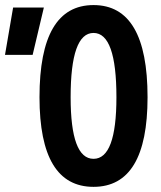

<svg xmlns="http://www.w3.org/2000/svg" viewBox="-25 -723 631 753"><path d="M341.8 9.8Q129.9 9.8 129.9 -341.8Q129.9 -703.1 341.8 -703.1Q553.7 -703.1 553.7 -341.8Q553.7 9.8 341.8 9.8ZM341.8 -100.1Q431.6 -100.1 431.6 -341.8Q431.6 -593.8 341.8 -593.8Q252 -593.8 252 -341.8Q252 -100.1 341.8 -100.1ZM-5.4 -507.8 26.4 -693.4H147L103 -507.8Z"/></svg>

Font: Cascadia Mono NF SemiBold
Style: Regular
Weight: 600
Monospace: yes
Designer: Aaron Bell
Foundry: Saja Typeworks
Version: Version 2404.023; ttfautohint (v1.8.4)